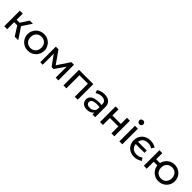

<svg xmlns="http://www.w3.org/2000/svg" viewBox="484 -2480 4269 4269"><g transform="rotate(45 2618.0 -345.5)"><path d="M408 0 242.5 -261.5 391 -490H490L342 -266L519 0ZM79.5 0V-490H171.5V-297H318V-219H171.5V0Z M832 15Q756 15 696.5 -20.5Q637 -56 603 -115Q569 -174 569 -245Q569 -297.5 588.5 -344.5Q608 -391.5 643.5 -427.8Q679 -464 727 -484.5Q775 -505 832 -505Q908.5 -505 968 -469.5Q1027.5 -434 1061.5 -375Q1095.5 -316 1095.5 -245Q1095.5 -192.5 1076 -145.5Q1056.5 -98.5 1021 -62.5Q985.5 -26.5 937.5 -5.8Q889.5 15 832 15ZM832 -68Q881.5 -68 919.8 -89.8Q958 -111.5 980 -151.2Q1002 -191 1002 -245Q1002 -299.5 980.2 -339.2Q958.5 -379 920 -400.5Q881.5 -422 832 -422Q782.5 -422 744.2 -400.5Q706 -379 684.2 -339.2Q662.5 -299.5 662.5 -245Q662.5 -191 684.2 -151.2Q706 -111.5 744.5 -89.8Q783 -68 832 -68Z M1211 0V-490H1291.5H1294.5L1521.5 -167L1481.5 -166L1698.5 -490H1781V0H1695.5L1696.5 -377.5L1713.5 -370L1527.5 -103H1465L1271.5 -371L1288 -378.5L1289 0Z M1940 0V-490H2389V0H2297V-412H2032V0Z M2683.5 15Q2631.5 15 2593 -4Q2554.5 -23 2533.5 -57.8Q2512.5 -92.5 2512.5 -140Q2512.5 -179 2532.5 -211.2Q2552.5 -243.5 2595.5 -264.8Q2638.5 -286 2707 -293.2Q2775.5 -300.5 2872.5 -290.5L2875 -223Q2800 -233 2747.5 -230.8Q2695 -228.5 2662.5 -216.8Q2630 -205 2614.8 -185.8Q2599.5 -166.5 2599.5 -142.5Q2599.5 -104 2627.2 -82.2Q2655 -60.5 2703.5 -60.5Q2745 -60.5 2777.8 -75.8Q2810.5 -91 2829.8 -118.2Q2849 -145.5 2849 -181.5V-318.5Q2849 -353 2833.8 -378.5Q2818.5 -404 2789 -418Q2759.5 -432 2716.5 -432Q2678 -432 2640 -420.5Q2602 -409 2567 -383L2539 -454Q2584.5 -485 2633 -497.5Q2681.5 -510 2726 -510Q2793.5 -510 2841 -488.8Q2888.5 -467.5 2913.5 -425Q2938.5 -382.5 2938.5 -319V0H2854V-60Q2828.5 -23.5 2783.5 -4.2Q2738.5 15 2683.5 15Z M3090.5 0V-490H3182.5V-297H3448V-490H3540V0H3448V-219H3182.5V0Z M3699 0V-490H3791V0ZM3745 -582.5Q3719 -582.5 3700 -600Q3681 -617.5 3681 -644.5Q3681 -671.5 3700 -688.8Q3719 -706 3745 -706Q3771.5 -706 3790.2 -688.8Q3809 -671.5 3809 -644.5Q3809 -617.5 3790.2 -600Q3771.5 -582.5 3745 -582.5Z M4170.5 15Q4092.5 15 4033 -19Q3973.5 -53 3940 -111.8Q3906.5 -170.5 3906.5 -245Q3906.5 -301.5 3926.2 -349Q3946 -396.5 3982.5 -431.5Q4019 -466.5 4068.8 -485.8Q4118.5 -505 4178 -505Q4228 -505 4271.5 -492.8Q4315 -480.5 4352 -455L4305.5 -387.5Q4281 -407.5 4247.5 -417.8Q4214 -428 4176 -428Q4119.5 -428 4079 -406.8Q4038.5 -385.5 4017 -344.8Q3995.5 -304 3995.5 -246Q3995.5 -188 4017 -146.8Q4038.5 -105.5 4078.8 -83.8Q4119 -62 4175.5 -62Q4217.5 -62 4254.5 -75.5Q4291.5 -89 4314.5 -110.5L4361 -47.5Q4320.5 -18.5 4272 -1.8Q4223.5 15 4170.5 15ZM3968 -214.5V-287H4273.5V-214.5Z M4467.5 0V-490H4559.5L4558.5 -297H4727.5V-219H4558.5L4559.5 0ZM4936.5 15Q4860.5 15 4801 -20.5Q4741.5 -56 4707.5 -115Q4673.5 -174 4673.5 -245Q4673.5 -297.5 4693 -344.5Q4712.5 -391.5 4748 -427.8Q4783.5 -464 4831.5 -484.5Q4879.5 -505 4936.5 -505Q5013 -505 5072.5 -469.5Q5132 -434 5166 -375Q5200 -316 5200 -245Q5200 -192.5 5180.5 -145.5Q5161 -98.5 5125.5 -62.5Q5090 -26.5 5042 -5.8Q4994 15 4936.5 15ZM4936.5 -68Q4986 -68 5024.2 -89.8Q5062.5 -111.5 5084.5 -151.2Q5106.5 -191 5106.5 -245Q5106.5 -299.5 5084.5 -339.2Q5062.5 -379 5024.2 -400.5Q4986 -422 4936.5 -422Q4887 -422 4848.8 -400.5Q4810.5 -379 4788.8 -339.2Q4767 -299.5 4767 -245Q4767 -191 4788.8 -151.2Q4810.5 -111.5 4849 -89.8Q4887.5 -68 4936.5 -68Z"/></g></svg>

Font: Geologica Roman Light
Style: Regular
Weight: 300
Designer: Sindre Bremnes, Frode Helland
Foundry: Monokrom Skriftforlag AS
Version: Version 1.010;gftools[0.9.28]